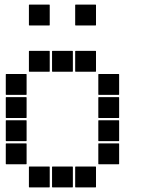

<svg xmlns="http://www.w3.org/2000/svg" viewBox="-20 -815 640 830"><path d="M307 -795H393Q395 -795 395 -793V-707Q395 -705 393 -705H307Q305 -705 305 -707V-793Q305 -795 307 -795ZM107 -795H193Q195 -795 195 -793V-707Q195 -705 193 -705H107Q105 -705 105 -707V-793Q105 -795 107 -795ZM307 -595H393Q395 -595 395 -593V-507Q395 -505 393 -505H307Q305 -505 305 -507V-593Q305 -595 307 -595ZM207 -595H293Q295 -595 295 -593V-507Q295 -505 293 -505H207Q205 -505 205 -507V-593Q205 -595 207 -595ZM107 -595H193Q195 -595 195 -593V-507Q195 -505 193 -505H107Q105 -505 105 -507V-593Q105 -595 107 -595ZM407 -495H493Q495 -495 495 -493V-407Q495 -405 493 -405H407Q405 -405 405 -407V-493Q405 -495 407 -495ZM7 -495H93Q95 -495 95 -493V-407Q95 -405 93 -405H7Q5 -405 5 -407V-493Q5 -495 7 -495ZM407 -395H493Q495 -395 495 -393V-307Q495 -305 493 -305H407Q405 -305 405 -307V-393Q405 -395 407 -395ZM7 -395H93Q95 -395 95 -393V-307Q95 -305 93 -305H7Q5 -305 5 -307V-393Q5 -395 7 -395ZM407 -295H493Q495 -295 495 -293V-207Q495 -205 493 -205H407Q405 -205 405 -207V-293Q405 -295 407 -295ZM7 -295H93Q95 -295 95 -293V-207Q95 -205 93 -205H7Q5 -205 5 -207V-293Q5 -295 7 -295ZM407 -195H493Q495 -195 495 -193V-107Q495 -105 493 -105H407Q405 -105 405 -107V-193Q405 -195 407 -195ZM7 -195H93Q95 -195 95 -193V-107Q95 -105 93 -105H7Q5 -105 5 -107V-193Q5 -195 7 -195ZM307 -95H393Q395 -95 395 -93V-7Q395 -5 393 -5H307Q305 -5 305 -7V-93Q305 -95 307 -95ZM207 -95H293Q295 -95 295 -93V-7Q295 -5 293 -5H207Q205 -5 205 -7V-93Q205 -95 207 -95ZM107 -95H193Q195 -95 195 -93V-7Q195 -5 193 -5H107Q105 -5 105 -7V-93Q105 -95 107 -95Z"/></svg>

Font: Pixel Panel Black
Style: Regular
Weight: 900
Monospace: yes
Designer: Óliver Lalan
Foundry: Óliver Lalan
Version: Version 1.000; ttfautohint (v1.8.4.7-5d5b-dirty);gftools[0.9